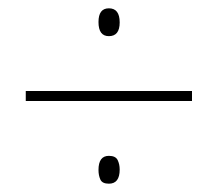

<svg xmlns="http://www.w3.org/2000/svg" viewBox="-20 -584 525 462"><path d="M242 -497Q268 -497 268 -530Q268 -564 242 -564Q217 -564 217 -531Q217 -497 242 -497ZM42 -341H442V-365H42ZM242 -142Q268 -142 268 -176Q268 -189 263 -199Q258 -209 242 -209Q217 -209 217 -175Q217 -162 221.5 -152Q226 -142 242 -142Z"/></svg>

Font: Noto Sans UI SemiCondensed Thin
Style: Italic
Weight: 250
Width: 4
Italic angle: -12°
Designer: Monotype Design Team
Foundry: Monotype Imaging Inc.
Version: Version 1.901